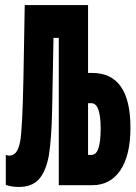

<svg xmlns="http://www.w3.org/2000/svg" viewBox="-20 -734 540 761"><path d="M64 -206Q58 -128 28 -119Q14 -115 3 -120V-1Q27 7 55 7Q108 7 135.5 -25Q163 -57 174 -120Q184 -184 186.5 -292.5Q189 -401 192 -584H213V0H346Q417 0 457 -59Q497 -118 497 -228Q497 -445 345 -445H329V-714H78Q76 -614 74.5 -513.5Q73 -413 70.5 -331.5Q68 -250 64 -206ZM329 -120V-325H342Q379 -325 379 -224Q379 -120 343 -120Z"/></svg>

Font: Noto Sans Mono Condensed Extra
Style: Regular
Weight: 800
Width: 3
Designer: Monotype Design Team
Foundry: Monotype Imaging Inc.
Version: Version 1.900